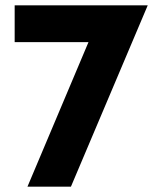

<svg xmlns="http://www.w3.org/2000/svg" viewBox="-20 -700 594 720"><path d="M83 0 338 -604 379 -542H35V-680H534L246 0Z"/></svg>

Font: Teachers
Style: Bold
Weight: 700
Designer: Alfredo Marco Pradil, Chank Diesel
Version: Version 1.001